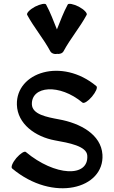

<svg xmlns="http://www.w3.org/2000/svg" viewBox="-20 -951 600 1012"><path d="M315 -681C351 -748 401 -806 437 -873C441 -882 423 -901 395 -916C367 -930 341 -935 337 -927C314 -885 298 -840 280 -796C262 -840 246 -885 223 -927C219 -935 193 -930 165 -916C137 -901 119 -882 123 -873C159 -806 209 -748 245 -681C251 -670 265 -664 280 -667C295 -665 309 -670 315 -681ZM44 -63C260 118 531 44 520 -136C513 -243 402 -302 290 -322C226 -334 150 -348 148 -401C145 -498 293 -512 415 -410C423 -404 445 -418 465 -442C485 -466 496 -490 488 -497C306 -649 64 -570 69 -399C72 -298 166 -230 270 -211C343 -198 437 -181 440 -131C448 -14 269 -22 116 -150C109 -156 87 -142 66 -118C46 -94 36 -70 44 -63Z"/></svg>

Font: Nupuram SemiBold
Style: Regular
Weight: 600
Designer: Santhosh Thottingal (santhosh.thottingal@gmail.com)
Foundry: SMC
Version: Version 1.000